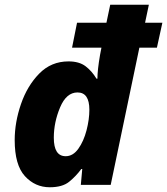

<svg xmlns="http://www.w3.org/2000/svg" viewBox="-20 -780 705 810"><path d="M257 -121Q207 -121 207 -199Q207 -264 233.5 -327Q260 -390 307 -390Q357 -390 357 -317Q357 -276 345 -230Q333 -184 310.5 -152.5Q288 -121 257 -121ZM190 10Q243 10 271.5 -13Q300 -36 323 -67H327L321 0H447L568 -579H642L665 -684H592L608 -760H445L429 -684H305L284 -579H408L402 -548Q391 -484 391 -448H387Q368 -480 341 -500.5Q314 -521 269 -521Q196 -521 145.5 -469.5Q95 -418 68.5 -341Q42 -264 42 -189Q42 -84 85 -37Q128 10 190 10Z"/></svg>

Font: Noto Sans Display Extra
Style: Italic
Weight: 800
Italic angle: -12°
Designer: Monotype Design Team
Foundry: Monotype Imaging Inc.
Version: Version 1.900